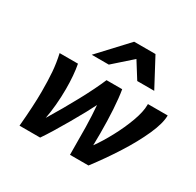

<svg xmlns="http://www.w3.org/2000/svg" viewBox="-165 -957 1164 1142"><g transform="rotate(30 417.5 -386.5)"><path d="M541 -200.7Q541 -145.5 540 -118.2Q576.2 -168 613 -236.6Q649.9 -305.2 674.6 -372.8Q699.2 -440.4 699.2 -485.8V-493.2H835Q835 -439 797.4 -355.2Q759.8 -271.5 700.9 -179.2Q642.1 -86.9 575.7 0H448.7Q448.7 -109.9 447.3 -189Q445.8 -268.1 439.9 -336.9Q414.1 -283.7 350.1 -172.6Q286.1 -61.5 243.7 0H102.1Q115.2 -146.5 115.2 -241.2Q115.2 -317.9 110.8 -375.2Q106.4 -432.6 92.8 -493.2H218.8Q232.4 -423.3 232.4 -326.7Q232.4 -271 227.3 -215.8Q222.2 -160.6 213.9 -118.2Q275.9 -220.2 329.6 -319.3Q383.3 -418.5 415 -493.2H522.5Q531.7 -439.9 536.4 -363.3Q541 -286.6 541 -200.7ZM263.2 -580.1 442.9 -773.4H589.4L692.4 -580.1H575.7L505.9 -691.4L380.4 -580.1Z"/></g></svg>

Font: Lesson One
Style: Bold Italic
Weight: 700
Italic angle: -14°
Designer: But Ko, Victor Gaultney, Annie Olsen, Julie Remington, Don Collingsworth, Eric Hays, Becca Hirsbrunner
Version: Version 1.100